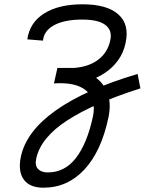

<svg xmlns="http://www.w3.org/2000/svg" viewBox="-20 -665 673 893"><path d="M318 -278H232L247 -349H324Q393 -354 437 -387.5Q481 -421 493 -478Q503 -524 470 -549Q437 -574 363 -574Q280 -574 232 -548Q184 -522 180 -476L107 -482Q118 -560 185.5 -602.5Q253 -645 364 -645Q478 -645 530.5 -598Q583 -551 564 -465Q555 -421 530.5 -386.5Q506 -352 471 -328Q436 -304 396.5 -291Q357 -278 318 -278ZM620 -321 633 -254Q416 -185 293.5 -105.5Q171 -26 149 70Q141 104 156.5 120.5Q172 137 202 137Q281 137 333 70Q385 3 412 -122Q429 -203 381 -243.5Q333 -284 231 -277L247 -349Q334 -351 392.5 -323.5Q451 -296 475.5 -243.5Q500 -191 484 -117Q451 39 372.5 123.5Q294 208 182 208Q118 208 90.5 170Q63 132 77 64Q102 -54 239.5 -151.5Q377 -249 620 -321Z"/></svg>

Font: Victor Mono
Style: Italic
Weight: 400
Italic angle: -12°
Monospace: yes
Designer: Rune Bjørnerås
Version: Version 1.561;gftools[0.9.30]